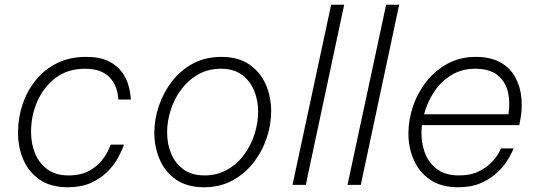

<svg xmlns="http://www.w3.org/2000/svg" viewBox="-20 -780 2267 810"><path d="M266 10Q194 10 147.5 -22Q101 -54 78.5 -106.5Q56 -159 56 -220Q56 -282 75 -339Q94 -396 130.5 -441.5Q167 -487 220.5 -513.5Q274 -540 343 -540Q401 -540 437.5 -522Q474 -504 493.5 -477Q513 -450 521 -423Q529 -396 530.5 -378Q532 -360 532 -360H479Q479 -360 478 -373Q477 -386 471 -405.5Q465 -425 450.5 -444.5Q436 -464 409 -477Q382 -490 339 -490Q266 -490 215.5 -452Q165 -414 138 -353.5Q111 -293 111 -223Q111 -174 128 -132.5Q145 -91 180 -65.5Q215 -40 269 -40Q322 -40 356.5 -59.5Q391 -79 411 -105Q431 -131 439 -150.5Q447 -170 447 -170H503Q503 -170 496 -152Q489 -134 473.5 -107Q458 -80 430.5 -53Q403 -26 362.5 -8Q322 10 266 10Z M841 10Q769 10 722.5 -22.5Q676 -55 653.5 -107.5Q631 -160 631 -220Q631 -276 650 -332.5Q669 -389 705 -436Q741 -483 793.5 -511.5Q846 -540 914 -540Q986 -540 1032.5 -507.5Q1079 -475 1101.5 -423Q1124 -371 1124 -310Q1124 -254 1105 -197.5Q1086 -141 1049.5 -94Q1013 -47 960.5 -18.5Q908 10 841 10ZM843 -40Q896 -40 938.5 -64Q981 -88 1010 -127.5Q1039 -167 1054 -214.5Q1069 -262 1069 -309Q1069 -357 1052 -398Q1035 -439 1000.5 -464.5Q966 -490 912 -490Q858 -490 816 -466Q774 -442 744.5 -402.5Q715 -363 700 -315.5Q685 -268 685 -221Q685 -173 702 -132Q719 -91 754 -65.5Q789 -40 843 -40Z M1214 0 1377 -760H1432L1270 0Z M1446 0 1609 -760H1664L1502 0Z M1913 10Q1841 10 1794.5 -22Q1748 -54 1725.5 -105.5Q1703 -157 1703 -217Q1703 -275 1722.5 -332Q1742 -389 1779 -436Q1816 -483 1868.5 -511.5Q1921 -540 1987 -540Q2050 -540 2091.5 -516.5Q2133 -493 2154.5 -453Q2176 -413 2180 -364Q2184 -315 2173 -264L2171 -252H1760Q1754 -195 1768.5 -147Q1783 -99 1819.5 -69.5Q1856 -40 1916 -40Q1966 -40 2000 -57Q2034 -74 2055 -96.5Q2076 -119 2085 -136.5Q2094 -154 2094 -154H2147Q2147 -154 2139.5 -137.5Q2132 -121 2116 -96.5Q2100 -72 2072.5 -47.5Q2045 -23 2006 -6.5Q1967 10 1913 10ZM1769 -298H2125Q2133 -348 2123 -391.5Q2113 -435 2079.5 -462.5Q2046 -490 1984 -490Q1929 -490 1885.5 -464Q1842 -438 1812.5 -394Q1783 -350 1769 -298Z"/></svg>

Font: Be Vietnam Pro ExtraLight
Style: Italic
Weight: 200
Italic angle: -12°
Designer: Lam Bao, Tony Le, Vietanh Nguyen
Foundry: Yellow Type Foundry
Version: Version 1.002; ttfautohint (v1.8.3)